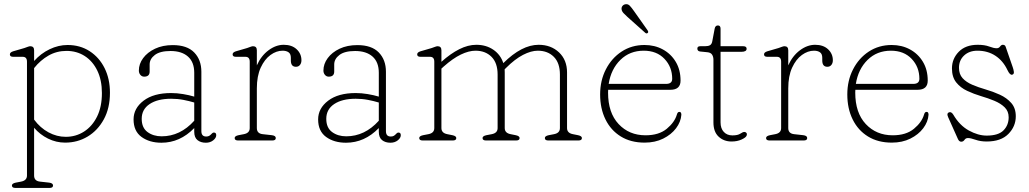

<svg xmlns="http://www.w3.org/2000/svg" viewBox="-20 -690 5056 943"><path d="M147.5 -443V-390.5Q180.5 -427.5 223.8 -448.2Q267 -469 312 -469Q373.5 -469 420.5 -438.5Q467.5 -408 493.8 -355.2Q520 -302.5 520 -234.5Q520 -159 490 -104Q460 -49 410.2 -19.2Q360.5 10.5 300 10.5Q256 10.5 216 -9.2Q176 -29 147.5 -62.5V172Q147.5 199 176.5 202L221.5 207Q240.5 209.5 240.5 221Q240.5 233 223.5 233H55.5Q38.5 233 38.5 221Q38.5 211 57.5 207L83.5 202Q112.5 196.5 112.5 172V-387Q112.5 -411 91.5 -411H44.5Q28.5 -411 28.5 -423Q28.5 -433 44.5 -438L99.5 -454Q107 -456.5 115.5 -459.8Q124 -463 128.5 -463Q147.5 -463 147.5 -443ZM306.5 -440Q258.5 -440 218.5 -417.2Q178.5 -394.5 147.5 -355.5V-102.5Q177.5 -62 218.2 -40Q259 -18 303 -18Q352.5 -18 392.8 -43.8Q433 -69.5 456.8 -117.5Q480.5 -165.5 480.5 -233Q480.5 -296.5 458 -343Q435.5 -389.5 396.2 -414.8Q357 -440 306.5 -440Z M636 -103.5Q636 -158 685.2 -195.5Q734.5 -233 820.5 -233Q849 -233 879 -228Q909 -223 934 -215.5V-332.5Q934 -385 903.2 -412.2Q872.5 -439.5 817.5 -439.5Q766 -439.5 740.5 -420Q715 -400.5 715 -373.5V-338.5Q715 -313.5 688 -313.5Q677 -313.5 669.5 -322.2Q662 -331 662 -343.5Q662 -376 683 -404.5Q704 -433 741.5 -450.8Q779 -468.5 828.5 -468.5Q899 -468.5 934 -432.2Q969 -396 969 -337.5V-46Q969 -19.5 992.5 -19.5Q1001 -19.5 1006.2 -22.2Q1011.5 -25 1015 -28.5Q1019 -32.5 1022.5 -35.8Q1026 -39 1030.5 -39Q1042 -39 1042 -26Q1042 -12.5 1027.2 -0.8Q1012.5 11 991 11Q966 11 950 -1.8Q934 -14.5 934 -43V-61Q864 11 773 11Q714 11 675 -17.5Q636 -46 636 -103.5ZM676 -106.5Q676 -62.5 704.5 -41.5Q733 -20.5 774 -20.5Q865 -20.5 934 -97V-186.5Q909 -194 880.5 -199.5Q852 -205 820.5 -205Q754 -205 715 -179Q676 -153 676 -106.5Z M1241.5 -443V-369Q1262.5 -416 1298.8 -443Q1335 -470 1373.5 -470Q1413.5 -470 1437 -448Q1460.5 -426 1460.5 -394Q1460.5 -380 1453.2 -371Q1446 -362 1433.5 -362Q1408.5 -362 1408.5 -393V-406Q1408.5 -425.5 1397.2 -433.2Q1386 -441 1368 -441Q1337.5 -441 1308.5 -420Q1279.5 -399 1260.5 -357.8Q1241.5 -316.5 1241.5 -256V-61Q1241.5 -34 1270.5 -31L1315.5 -26Q1334.5 -23.5 1334.5 -12Q1334.5 0 1317.5 0H1149.5Q1132.5 0 1132.5 -12Q1132.5 -22 1151.5 -26L1177.5 -31Q1206.5 -36.5 1206.5 -61V-387Q1206.5 -411 1185.5 -411H1138.5Q1122.5 -411 1122.5 -423Q1122.5 -433 1138.5 -438L1193.5 -454Q1201 -456.5 1209.5 -459.8Q1218 -463 1222.5 -463Q1241.5 -463 1241.5 -443Z M1542.5 -103.5Q1542.5 -158 1591.8 -195.5Q1641 -233 1727 -233Q1755.5 -233 1785.5 -228Q1815.5 -223 1840.5 -215.5V-332.5Q1840.5 -385 1809.8 -412.2Q1779 -439.5 1724 -439.5Q1672.5 -439.5 1647 -420Q1621.5 -400.5 1621.5 -373.5V-338.5Q1621.5 -313.5 1594.5 -313.5Q1583.5 -313.5 1576 -322.2Q1568.5 -331 1568.5 -343.5Q1568.5 -376 1589.5 -404.5Q1610.5 -433 1648 -450.8Q1685.5 -468.5 1735 -468.5Q1805.5 -468.5 1840.5 -432.2Q1875.5 -396 1875.5 -337.5V-46Q1875.5 -19.5 1899 -19.5Q1907.5 -19.5 1912.8 -22.2Q1918 -25 1921.5 -28.5Q1925.5 -32.5 1929 -35.8Q1932.5 -39 1937 -39Q1948.5 -39 1948.5 -26Q1948.5 -12.5 1933.8 -0.8Q1919 11 1897.5 11Q1872.5 11 1856.5 -1.8Q1840.5 -14.5 1840.5 -43V-61Q1770.5 11 1679.5 11Q1620.5 11 1581.5 -17.5Q1542.5 -46 1542.5 -103.5ZM1582.5 -106.5Q1582.5 -62.5 1611 -41.5Q1639.5 -20.5 1680.5 -20.5Q1771.5 -20.5 1840.5 -97V-186.5Q1815.5 -194 1787 -199.5Q1758.5 -205 1727 -205Q1660.5 -205 1621.5 -179Q1582.5 -153 1582.5 -106.5Z M2148 -443V-386.5Q2192.5 -426.5 2235.5 -448.2Q2278.5 -470 2319.5 -470Q2367.5 -470 2403 -445.8Q2438.5 -421.5 2452 -380Q2542.5 -470 2625.5 -470Q2686 -470 2725.5 -432.8Q2765 -395.5 2765 -334V-61Q2765 -36.5 2794 -31L2819 -26Q2838 -22 2838 -12Q2838 0 2821 0H2673Q2656 0 2656 -12Q2656 -22 2675 -26L2701 -31Q2730 -36.5 2730 -61V-324Q2730 -381 2700 -411Q2670 -441 2621.5 -441Q2588.5 -441 2548.8 -420.5Q2509 -400 2465 -356L2458.5 -349.5Q2459 -342 2459 -334V-61Q2459 -36.5 2488 -31L2513 -26Q2532 -22 2532 -12Q2532 0 2515 0H2367Q2350 0 2350 -12Q2350 -22 2369 -26L2395 -31Q2424 -36.5 2424 -61V-324Q2424 -381 2394 -411Q2364 -441 2315.5 -441Q2282.5 -441 2243.2 -422Q2204 -403 2159 -363L2148 -353V-61Q2148 -36.5 2177 -31L2202 -26Q2221 -22 2221 -12Q2221 0 2204 0H2056Q2039 0 2039 -12Q2039 -22 2058 -26L2084 -31Q2113 -36.5 2113 -61V-387Q2113 -411 2092 -411H2045Q2029 -411 2029 -423Q2029 -433 2045 -438L2100 -454Q2107.5 -456.5 2116 -459.8Q2124.5 -463 2129 -463Q2148 -463 2148 -443Z M3322.5 -294Q3322.5 -249 3272.5 -249H2967Q2966.5 -242 2966.5 -235Q2966.5 -136 3018.2 -80.8Q3070 -25.5 3150.5 -25.5Q3216 -25.5 3254.8 -57.5Q3293.5 -89.5 3304.5 -127.5Q3308 -140.5 3316.5 -140.5Q3322.5 -140.5 3324.5 -136.2Q3326.5 -132 3326.5 -126.5Q3324 -91.5 3300.5 -60.2Q3277 -29 3237.2 -9.2Q3197.5 10.5 3146 10.5Q3078 10.5 3029 -19.8Q2980 -50 2953.8 -103.5Q2927.5 -157 2927.5 -226Q2927.5 -294.5 2955.8 -349.5Q2984 -404.5 3033.2 -436.8Q3082.5 -469 3145.5 -469Q3195.5 -469 3235.5 -447.2Q3275.5 -425.5 3299 -386.2Q3322.5 -347 3322.5 -294ZM3141.5 -441Q3073 -441 3027 -395.8Q2981 -350.5 2969.5 -278H3251.5Q3281.5 -278 3281.5 -303Q3281.5 -361 3243.5 -401Q3205.5 -441 3141.5 -441ZM3095 -634 3160 -542Q3162.5 -538.5 3163.5 -534.5Q3164.5 -530.5 3161 -528Q3155.5 -523.5 3149.5 -528.5L3061.5 -607Q3051 -616.5 3042.8 -625.2Q3034.5 -634 3033 -643.5Q3031.5 -652.5 3036.5 -659.8Q3041.5 -667 3051 -669Q3064 -671.5 3073.2 -661.8Q3082.5 -652 3095 -634Z M3454 -433.5 3419 -437Q3405 -438.5 3405 -451.5Q3405 -463 3419.5 -463H3443Q3459 -463 3467.5 -468.2Q3476 -473.5 3478.5 -488L3490 -549Q3493 -565 3506 -565Q3519 -565 3519 -549V-463H3630Q3647 -463 3647 -450.5Q3647 -435.5 3621 -435.5H3519V-89Q3519 -59 3535 -42Q3551 -25 3577 -25Q3603.5 -25 3616 -33.5Q3628.5 -42 3636 -42Q3642 -42 3646 -37.2Q3650 -32.5 3647 -24Q3643.5 -14.5 3622.2 -4.8Q3601 5 3573 5Q3535 5 3509.5 -18.8Q3484 -42.5 3484 -89V-396.5Q3484 -411.5 3477.2 -421.8Q3470.5 -432 3454 -433.5Z M3851.5 -443V-369Q3872.5 -416 3908.8 -443Q3945 -470 3983.5 -470Q4023.5 -470 4047 -448Q4070.5 -426 4070.5 -394Q4070.5 -380 4063.2 -371Q4056 -362 4043.5 -362Q4018.5 -362 4018.5 -393V-406Q4018.5 -425.5 4007.2 -433.2Q3996 -441 3978 -441Q3947.5 -441 3918.5 -420Q3889.5 -399 3870.5 -357.8Q3851.5 -316.5 3851.5 -256V-61Q3851.5 -34 3880.5 -31L3925.5 -26Q3944.5 -23.5 3944.5 -12Q3944.5 0 3927.5 0H3759.5Q3742.5 0 3742.5 -12Q3742.5 -22 3761.5 -26L3787.5 -31Q3816.5 -36.5 3816.5 -61V-387Q3816.5 -411 3795.5 -411H3748.5Q3732.5 -411 3732.5 -423Q3732.5 -433 3748.5 -438L3803.5 -454Q3811 -456.5 3819.5 -459.8Q3828 -463 3832.5 -463Q3851.5 -463 3851.5 -443Z M4536.5 -294Q4536.5 -249 4486.5 -249H4181Q4180.5 -242 4180.5 -235Q4180.5 -136 4232.2 -80.8Q4284 -25.5 4364.5 -25.5Q4430 -25.5 4468.8 -57.5Q4507.5 -89.5 4518.5 -127.5Q4522 -140.5 4530.5 -140.5Q4536.5 -140.5 4538.5 -136.2Q4540.5 -132 4540.5 -126.5Q4538 -91.5 4514.5 -60.2Q4491 -29 4451.2 -9.2Q4411.5 10.5 4360 10.5Q4292 10.5 4243 -19.8Q4194 -50 4167.8 -103.5Q4141.5 -157 4141.5 -226Q4141.5 -294.5 4169.8 -349.5Q4198 -404.5 4247.2 -436.8Q4296.5 -469 4359.5 -469Q4409.5 -469 4449.5 -447.2Q4489.5 -425.5 4513 -386.2Q4536.5 -347 4536.5 -294ZM4355.5 -441Q4287 -441 4241 -395.8Q4195 -350.5 4183.5 -278H4465.5Q4495.5 -278 4495.5 -303Q4495.5 -361 4457.5 -401Q4419.5 -441 4355.5 -441Z M4780.5 -441Q4740.5 -441 4715.2 -417.5Q4690 -394 4690 -357Q4690 -325.5 4707.8 -306Q4725.5 -286.5 4755.2 -273.8Q4785 -261 4821.5 -250.5Q4856.5 -240.5 4890.5 -225Q4924.5 -209.5 4946.8 -184.2Q4969 -159 4969 -119Q4969 -69 4932.5 -32Q4896 5 4826 5Q4795.5 5 4771.5 -3.5Q4747.5 -12 4734 -12Q4723 -12 4717 -3Q4711 6 4701 6Q4690 6 4684 -9L4637 -114Q4627 -135.5 4644 -139Q4653.5 -140.5 4662 -127Q4693 -74 4738.5 -49Q4784 -24 4826 -24Q4883.5 -24 4908.8 -49.8Q4934 -75.5 4934 -114Q4934 -143.5 4914.5 -162.8Q4895 -182 4863.8 -195Q4832.5 -208 4798 -218Q4763 -228.5 4730.2 -243.8Q4697.5 -259 4676.5 -285.2Q4655.5 -311.5 4655.5 -354Q4655.5 -401.5 4689 -435.8Q4722.5 -470 4782 -470Q4816 -470 4838.5 -461.5Q4861 -453 4875 -453Q4885.5 -453 4891.8 -461.5Q4898 -470 4905 -470Q4916 -470 4919 -461L4954 -360Q4958 -349 4959.5 -337.2Q4961 -325.5 4951 -323Q4940 -320.5 4928 -346Q4906.5 -391.5 4868.8 -416.2Q4831 -441 4780.5 -441Z"/></svg>

Font: Fraunces 9pt S100 Thin
Style: Regular
Weight: 100
Version: Version 1.000; ttfautohint (v1.8.3)